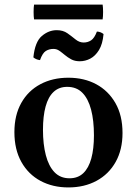

<svg xmlns="http://www.w3.org/2000/svg" viewBox="-20 -805 598 840"><path d="M274 -425Q238 -425 214.5 -403Q191 -381 179.5 -339Q168 -297 168 -237Q168 -174 180.5 -126Q193 -78 218.5 -51.5Q244 -25 284 -25L279 15Q211 15 157.5 -13.5Q104 -42 73.5 -96.5Q43 -151 43 -227Q43 -301 73 -354.5Q103 -408 156.5 -436.5Q210 -465 279 -465ZM284 -25Q321 -25 344.5 -47.5Q368 -70 379.5 -112Q391 -154 391 -213Q391 -278 378.5 -325.5Q366 -373 340.5 -399Q315 -425 274 -425L279 -465Q348 -465 401 -436.5Q454 -408 485 -354Q516 -300 516 -223Q516 -150 486 -96.5Q456 -43 402.5 -14Q349 15 279 15ZM404 -667Q421 -666 433 -656Q429 -612 413 -586Q397 -560 375 -548.5Q353 -537 329 -537Q307 -537 291.5 -545.5Q276 -554 263.5 -564.5Q251 -575 239.5 -583Q228 -591 214 -591Q195 -591 180.5 -582Q166 -573 155 -542Q138 -544 126 -554Q133 -622 163 -647.5Q193 -673 228 -673Q256 -673 275 -659.5Q294 -646 310.5 -632.5Q327 -619 346 -619Q364 -619 378.5 -628.5Q393 -638 404 -667ZM429 -720H129Q127 -733 127 -752.5Q127 -772 129 -785H429Q431 -772 431 -752.5Q431 -733 429 -720Z"/></svg>

Font: Poltawski Nowy SemiBold
Style: Regular
Weight: 600
Version: Version 1.001;gftools[0.9.25]